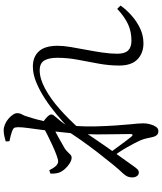

<svg xmlns="http://www.w3.org/2000/svg" viewBox="61 -889 878 1040"><g transform="rotate(-90 500.0 -369.0)"><path d="M785 -31Q732 -31 698.5 -63.5Q665 -96 665 -162Q665 -218 675.5 -274.5Q686 -331 696.5 -387Q707 -443 707 -497Q707 -544 692 -568.5Q677 -593 639 -593Q594 -593 539.5 -563.5Q485 -534 429 -484.5Q373 -435 321 -376L322 -432Q359 -467 401 -502Q443 -537 487 -565.5Q531 -594 575 -612Q619 -630 660 -630Q712 -630 742 -597.5Q772 -565 772 -495Q772 -465 765.5 -426Q759 -387 750.5 -342.5Q742 -298 735.5 -254Q729 -210 729 -172Q729 -132 746.5 -114Q764 -96 800 -96Q849 -96 889 -114.5Q929 -133 972 -173L990 -155Q968 -124 936 -95.5Q904 -67 866 -49Q828 -31 785 -31ZM85 -56Q74 -56 66.5 -66Q59 -76 59 -91Q59 -105 63 -115.5Q67 -126 80 -141Q98 -159 128 -195.5Q158 -232 193.5 -278Q229 -324 262.5 -371.5Q296 -419 321 -461L319 -373Q300 -342 274.5 -304.5Q249 -267 222 -228Q195 -189 168.5 -152.5Q142 -116 121 -86Q112 -73 104 -64.5Q96 -56 85 -56ZM310 50Q297 50 289 42Q281 34 277 16Q273 -2 270 -16Q267 -30 260 -47Q255 -59 245 -78Q235 -97 222 -120Q209 -143 195 -164Q181 -185 169 -201L185 -223Q200 -203 218.5 -177.5Q237 -152 254 -129.5Q271 -107 280 -96Q294 -81 294 -103Q294 -132 293 -178.5Q292 -225 292 -280Q292 -335 296 -388Q300 -440 305.5 -489.5Q311 -539 316.5 -581Q322 -623 326.5 -656Q331 -689 331 -709Q331 -726 326.5 -732Q322 -738 308 -743Q299 -746 285 -750Q271 -754 255 -757L254 -777Q267 -781 282.5 -784.5Q298 -788 315 -788Q330 -788 346.5 -781Q363 -774 376.5 -762.5Q390 -751 398.5 -738.5Q407 -726 407 -715Q407 -700 399.5 -687.5Q392 -675 384 -645Q379 -631 372.5 -606Q366 -581 359 -548.5Q352 -516 346.5 -479Q341 -442 338 -405Q334 -347 335.5 -287.5Q337 -228 340.5 -179.5Q344 -131 347 -99Q349 -80 350.5 -63.5Q352 -47 352 -31Q352 -14 347 5Q342 24 333 37Q324 50 310 50ZM166 -420Q152 -420 134.5 -431Q117 -442 103 -458.5Q89 -475 84 -491Q81 -502 80 -513.5Q79 -525 80 -535L98 -541Q110 -517 121.5 -505Q133 -493 146 -493Q156 -493 181.5 -502.5Q207 -512 237 -526Q267 -540 292 -552.5Q317 -565 327 -571Q336 -576 342 -577.5Q348 -579 357 -575Q365 -571 375.5 -562.5Q386 -554 393 -545.5Q400 -537 400 -531Q400 -522 393 -514.5Q386 -507 377 -495Q364 -481 351.5 -463Q339 -445 326 -425L330 -483Q334 -491 339 -503Q344 -515 347 -527Q325 -517 300.5 -504.5Q276 -492 254 -479Q232 -466 214 -456Q204 -449 196.5 -441Q189 -433 182 -426.5Q175 -420 166 -420Z"/></g></svg>

Font: Noto Serif JP ExtraLight
Style: Regular
Weight: 400
Version: Version 2.003-H1;hotconv 1.1.1;makeotfexe 2.6.0